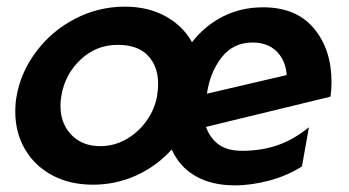

<svg xmlns="http://www.w3.org/2000/svg" viewBox="-20 -544 1050 578"><path d="M709 -90Q665 -90 639 -108.5Q613 -127 600 -162L975 -253Q978 -276 978 -297Q978 -395 925 -458.5Q872 -522 772 -522Q706 -522 651.5 -494.5Q597 -467 558 -417Q530 -467 477.5 -495.5Q425 -524 356 -524Q277 -524 207 -488Q137 -452 90 -390Q43 -328 30 -255Q26 -234 26 -208Q26 -145 55 -95Q84 -45 137 -16.5Q190 12 260 12Q329 12 390.5 -16Q452 -44 497 -94Q520 -42 568.5 -14Q617 14 687 14Q737 14 791 -0.5Q845 -15 889 -43L910 -161Q865 -124 816 -107Q767 -90 709 -90ZM456 -292Q456 -274 453 -256Q446 -215 421 -180Q396 -145 359.5 -124.5Q323 -104 282 -104Q228 -104 195 -138Q162 -172 162 -226Q162 -241 165 -257Q176 -321 223 -365Q270 -409 334 -409Q395 -409 425.5 -376.5Q456 -344 456 -292ZM740 -416Q786 -416 813 -389Q840 -362 843 -318L603 -262Q612 -326 647 -371Q682 -416 740 -416Z"/></svg>

Font: Geom SemiBold
Style: Bold Italic
Weight: 600
Italic angle: -10°
Version: Version 1.102